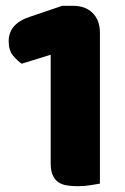

<svg xmlns="http://www.w3.org/2000/svg" viewBox="-20 -635 433 663"><path d="M155 -446 55 -415Q40 -425 25 -443Q10 -461 10 -493Q10 -553 83 -577L195 -615H232Q275 -615 300 -590Q325 -565 325 -522V-1Q314 1 292.5 4.5Q271 8 249 8Q227 8 209.5 5Q192 2 180 -7Q168 -16 161.5 -31.5Q155 -47 155 -72Z"/></svg>

Font: Baloo
Style: Regular
Weight: 400
Designer: Sarang Kulkarni and Ek Type
Foundry: Ek Type
Version: Version 1.443;PS 1.000;hotconv 16.6.51;makeotf.lib2.5.65220;